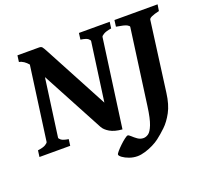

<svg xmlns="http://www.w3.org/2000/svg" viewBox="-136 -783 1244 1146"><g transform="rotate(-20 486.0 -209.5)"><path d="M668.5 -615.2 663.1 -574.7Q629.9 -569.8 614 -560.5Q598.1 -551.3 597.2 -544.4L520.5 14.6Q471.7 10.7 442.6 -6.3Q413.6 -23.4 402.3 -44.4L192.4 -437L142.1 -70.3Q141.6 -64.5 153.3 -55.2Q165 -45.9 199.2 -40.5L193.8 0H-1.5L3.9 -40.5Q38.1 -44.9 53.5 -54.4Q68.8 -64 69.3 -70.3L133.3 -538.1Q121.1 -552.7 106.7 -562.5Q92.3 -572.3 77.1 -574.7L82.5 -615.2H219.7Q232.9 -615.2 238.8 -608.6Q244.6 -602.1 257.8 -577.1L473.6 -172.4L524.9 -544.4Q525.9 -550.3 514.9 -559.8Q503.9 -569.3 467.8 -574.7L473.1 -615.2ZM972.7 -615.2 966.3 -574.7Q902.8 -560.5 900.4 -544.4L841.3 -100.1Q832 -28.8 807.1 17.1Q782.2 63 752 91.8Q721.7 120.6 694.8 141.1Q677.2 154.8 652.1 167.2Q627 179.7 600.1 187.7Q573.2 195.8 550.8 195.8Q524.9 195.8 500.2 187Q475.6 178.2 459.7 166.5Q443.8 154.8 443.8 147Q443.8 141.6 455.8 127.7Q467.8 113.8 484.4 97.9Q501 82 516.1 70.6Q531.2 59.1 537.1 59.1Q543.5 59.1 555.7 70.8Q567.9 82.5 584.7 94.5Q601.6 106.4 621.6 106.4Q637.2 106.4 653.1 95.5Q668.9 84.5 683.3 47.9Q697.8 11.2 708 -64.9L773.4 -544.4Q774.4 -550.3 760 -558.3Q745.6 -566.4 693.4 -574.7L698.7 -615.2Z"/></g></svg>

Font: Gentium Book Plus
Style: Bold Italic
Weight: 700
Italic angle: -8°
Designer: Victor Gaultney, Annie Olsen, Iska Routamaa, Becca Hirsbrunner
Foundry: SIL International
Version: Version 6.101